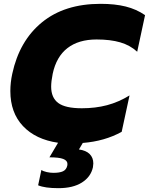

<svg xmlns="http://www.w3.org/2000/svg" viewBox="-20 -734 777 1002"><path d="M255 -349Q247 -309 247 -282Q247 -224 284 -196.5Q321 -169 407 -169Q478 -169 538.5 -185Q599 -201 656 -236L615 -46Q526 3 412 12L392 46Q429 51 448 70Q467 89 467 119Q467 125 465 139Q454 189 407.5 218.5Q361 248 285 248Q214 248 179 233L196 153Q206 160 224 164Q242 168 259 168Q291 168 308.5 160Q326 152 331 131Q332 128 332 122Q332 104 310 95.5Q288 87 238 87L283 11Q166 -6 100 -76Q34 -146 34 -259Q34 -303 44 -349Q81 -521 199 -617.5Q317 -714 505 -714Q580 -714 636 -700Q692 -686 737 -655L696 -464Q659 -498 607.5 -513Q556 -528 484 -528Q390 -528 332 -483Q274 -438 255 -349Z"/></svg>

Font: Prompt ExtraBold
Style: Italic
Weight: 800
Italic angle: -12°
Designer: Katatrad Team
Foundry: CadsonDemak
Version: Version 1.001